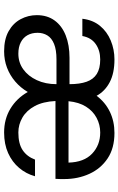

<svg xmlns="http://www.w3.org/2000/svg" viewBox="163 -742 590 957"><g transform="rotate(90 458.5 -263.0)"><path d="M235 12Q175 12 135 -10.5Q95 -33 75 -70.5Q55 -108 55 -151Q55 -203 81.5 -239.5Q108 -276 156 -295Q204 -314 268 -314H399Q399 -365 387 -399Q375 -433 348 -450Q321 -467 276 -467Q231 -467 199 -444.5Q167 -422 159 -378H73Q79 -430 108 -465.5Q137 -501 181.5 -519.5Q226 -538 276 -538Q344 -538 389 -514.5Q434 -491 457 -449Q489 -492 536.5 -515Q584 -538 642 -538Q718 -538 769 -504Q820 -470 846 -413Q872 -356 872 -288Q872 -278 872 -268Q872 -258 871 -244H483Q486 -182 508 -141Q530 -100 565 -79.5Q600 -59 640 -59Q696 -59 728 -80.5Q760 -102 775 -142H858Q846 -98 816.5 -63Q787 -28 742.5 -8Q698 12 640 12Q573 12 521 -19.5Q469 -51 438 -106Q417 -70 386 -43.5Q355 -17 317 -2.5Q279 12 235 12ZM247 -59Q291 -59 325 -83.5Q359 -108 379 -151Q399 -194 399 -249H275Q228 -249 198.5 -237Q169 -225 156 -203.5Q143 -182 143 -155Q143 -126 155 -104.5Q167 -83 190.5 -71Q214 -59 247 -59ZM484 -309H790Q788 -386 745.5 -426.5Q703 -467 640 -467Q601 -467 567 -449Q533 -431 511 -396Q489 -361 484 -309Z"/></g></svg>

Font: DM Sans 9pt
Style: Regular
Weight: 400
Designer: Colophon Foundry, Jonny Pinhorn
Foundry: Colophon Foundry
Version: Version 4.004;gftools[0.9.30]